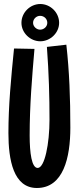

<svg xmlns="http://www.w3.org/2000/svg" viewBox="-20 -930 402 958"><path d="M311 -707 214 -696C224 -562 227 -448 227 -333C227 -213 203 -92 168 -92C138 -92 128 -167 128 -254C128 -405 140 -546 152 -686L50 -688C35 -539 22 -402 22 -266C22 -132 47 8 164 8C296 8 331 -143 331 -293C331 -441 326 -574 311 -707ZM216 -816C216 -798 200 -782 180 -782C162 -782 145 -798 145 -816C145 -836 162 -851 180 -851C200 -851 216 -836 216 -816ZM275 -816C275 -868 231 -910 181 -910C131 -910 87 -868 87 -816C87 -766 131 -724 181 -724C231 -724 275 -766 275 -816Z"/></svg>

Font: Mouse Memoirs
Style: Regular
Weight: 400
Designer: Astigmatic (AOETI)
Foundry: Astigmatic (AOETI)
Version: Version 1.000